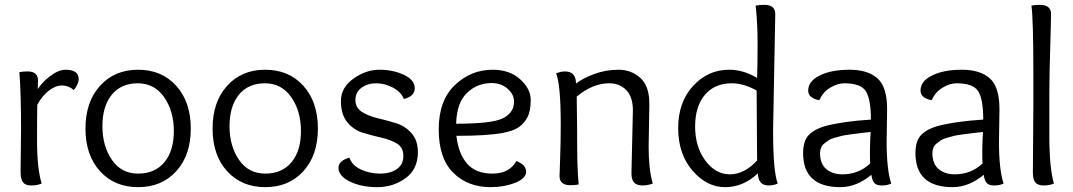

<svg xmlns="http://www.w3.org/2000/svg" viewBox="-20 -763 4433 793"><path d="M65 -54 67 -231Q67 -374 60 -465Q76 -468 94 -468Q137 -468 137 -430Q137 -428 136.5 -416.5Q136 -405 136 -395Q156 -426 189.5 -450.5Q223 -475 251 -475Q305 -475 305 -436Q305 -417 285 -391Q263 -410 236 -410Q209 -410 181 -388Q153 -366 134 -330Q133 -296 133 -182Q133 -68 152 -5Q134 3 109.5 3Q85 3 75 -10Q65 -23 65 -54Z M768 -232Q768 -122 708 -56Q648 10 550.5 10Q453 10 393 -56Q333 -122 333 -232Q333 -342 393 -408.5Q453 -475 550.5 -475Q648 -475 708 -408.5Q768 -342 768 -232ZM550.5 -46Q620 -46 659 -93Q698 -140 698 -222Q698 -304 658 -361.5Q618 -419 549 -419Q480 -419 441.5 -371.5Q403 -324 403 -242Q403 -160 442 -103Q481 -46 550.5 -46Z M1293 -232Q1293 -122 1233 -56Q1173 10 1075.5 10Q978 10 918 -56Q858 -122 858 -232Q858 -342 918 -408.5Q978 -475 1075.5 -475Q1173 -475 1233 -408.5Q1293 -342 1293 -232ZM1075.5 -46Q1145 -46 1184 -93Q1223 -140 1223 -222Q1223 -304 1183 -361.5Q1143 -419 1074 -419Q1005 -419 966.5 -371.5Q928 -324 928 -242Q928 -160 967 -103Q1006 -46 1075.5 -46Z M1648 -354Q1637 -383 1603 -401Q1569 -419 1533.5 -419Q1498 -419 1473 -400.5Q1448 -382 1448 -350Q1448 -318 1474.5 -301Q1501 -284 1539 -275Q1577 -266 1615 -254.5Q1653 -243 1679.5 -213Q1706 -183 1706 -135Q1706 -64 1655 -27Q1604 10 1538.5 10Q1473 10 1425.5 -13Q1378 -36 1378 -70Q1378 -99 1423 -112Q1434 -80 1470.5 -63Q1507 -46 1550 -46Q1593 -46 1619.5 -65Q1646 -84 1646 -119Q1646 -154 1619.5 -170Q1593 -186 1555 -194.5Q1517 -203 1479 -214.5Q1441 -226 1414.5 -258Q1388 -290 1388 -345.5Q1388 -401 1439.5 -438Q1491 -475 1547 -475Q1603 -475 1648 -454Q1693 -433 1693 -399Q1693 -365 1648 -354Z M2015 -475Q2085 -475 2128.5 -435.5Q2172 -396 2172 -350Q2172 -304 2158 -278Q2144 -252 2121.5 -237Q2099 -222 2057 -214Q1993 -202 1865 -202Q1873 -130 1908.5 -88Q1944 -46 2014 -46Q2084 -46 2113 -98Q2153 -82 2153 -54Q2153 -26 2107.5 -8Q2062 10 2006 10Q1912 10 1852 -49.5Q1792 -109 1792 -228.5Q1792 -348 1858.5 -411.5Q1925 -475 2015 -475ZM2011 -420Q1951 -420 1908.5 -379Q1866 -338 1864 -252Q2007 -252 2054 -273Q2074 -282 2088.5 -299Q2103 -316 2103 -344.5Q2103 -373 2076.5 -396.5Q2050 -420 2011 -420Z M2588 -48 2594 -307Q2594 -363 2566.5 -391Q2539 -419 2496 -419Q2428 -419 2362 -364Q2364 -228 2364 -148.5Q2364 -69 2370 -1Q2354 2 2336 2Q2291 2 2291 -36Q2291 -40 2293.5 -109.5Q2296 -179 2296 -248Q2296 -412 2277 -460Q2297 -468 2313 -468Q2359 -468 2359 -418Q2389 -441 2436 -458Q2483 -475 2535 -475Q2587 -475 2624.5 -441.5Q2662 -408 2662 -334L2659 -156Q2659 -64 2676 -5Q2656 3 2633.5 3Q2611 3 2599.5 -8.5Q2588 -20 2588 -48Z M3182 -705 3173 -223Q3173 -56 3192 -5Q3176 3 3154 3Q3112 3 3110 -47Q3050 10 2974.5 10Q2899 10 2840 -58.5Q2781 -127 2781 -234Q2781 -341 2842.5 -408Q2904 -475 2991 -475Q3051 -475 3107 -441Q3109 -505 3109 -586.5Q3109 -668 3101 -740Q3117 -743 3137 -743Q3182 -743 3182 -705ZM3105 -389Q3052 -419 3002 -419Q2932 -419 2891.5 -371.5Q2851 -324 2851 -240.5Q2851 -157 2893 -100Q2935 -43 2994.5 -43Q3054 -43 3107 -100Q3105 -358 3105 -389Z M3644 -312 3642 -177Q3642 -62 3661 -5Q3645 3 3622.5 3Q3600 3 3591 -7.5Q3582 -18 3579 -41Q3517 10 3451 10Q3297 10 3297 -131Q3297 -182 3321 -206Q3345 -230 3387 -242Q3462 -262 3577 -269Q3577 -354 3556 -386.5Q3535 -419 3467 -419Q3439 -419 3409 -401Q3379 -383 3364 -349Q3318 -358 3318 -389Q3318 -428 3366 -451.5Q3414 -475 3489 -475Q3564 -475 3604 -439.5Q3644 -404 3644 -312ZM3576 -218Q3547 -215 3532.5 -213Q3518 -211 3493.5 -208Q3469 -205 3457 -202Q3445 -199 3427.5 -194Q3410 -189 3401.5 -183Q3393 -177 3384 -170Q3367 -156 3367 -131Q3367 -86 3393 -64.5Q3419 -43 3459 -43Q3527 -43 3574 -88Q3573 -102 3573 -139Q3573 -176 3576 -218Z M4108 -312 4106 -177Q4106 -62 4125 -5Q4109 3 4086.5 3Q4064 3 4055 -7.5Q4046 -18 4043 -41Q3981 10 3915 10Q3761 10 3761 -131Q3761 -182 3785 -206Q3809 -230 3851 -242Q3926 -262 4041 -269Q4041 -354 4020 -386.5Q3999 -419 3931 -419Q3903 -419 3873 -401Q3843 -383 3828 -349Q3782 -358 3782 -389Q3782 -428 3830 -451.5Q3878 -475 3953 -475Q4028 -475 4068 -439.5Q4108 -404 4108 -312ZM4040 -218Q4011 -215 3996.5 -213Q3982 -211 3957.5 -208Q3933 -205 3921 -202Q3909 -199 3891.5 -194Q3874 -189 3865.5 -183Q3857 -177 3848 -170Q3831 -156 3831 -131Q3831 -86 3857 -64.5Q3883 -43 3923 -43Q3991 -43 4038 -88Q4037 -102 4037 -139Q4037 -176 4040 -218Z M4246 -49 4248 -335V-451Q4248 -687 4240 -740Q4256 -743 4275 -743Q4321 -743 4321 -705Q4321 -701 4320 -652Q4314 -470 4314 -358V-202Q4314 -69 4333 -5Q4315 3 4291 3Q4267 3 4256.5 -9Q4246 -21 4246 -49Z"/></svg>

Font: Overlock
Style: Regular
Weight: 400
Designer: Dario Muhafara
Foundry: Dario Manuel Muhafara
Version: Version 1.002